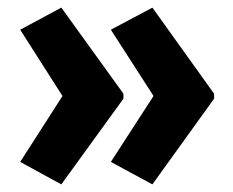

<svg xmlns="http://www.w3.org/2000/svg" viewBox="-20 -529 611 504"><path d="M542 -270V-283L380 -509L271 -451L383 -277L271 -104L380 -45ZM304 -270V-283L141 -509L33 -451L144 -277L33 -104L141 -45Z"/></svg>

Font: Noto Sans Gurmukhi UI Condensed ExtraBold
Style: Regular
Weight: 800
Width: 3
Designer: Jelle Bosma - Monotype Design Team
Foundry: Monotype Imaging Inc.
Version: Version 2.004